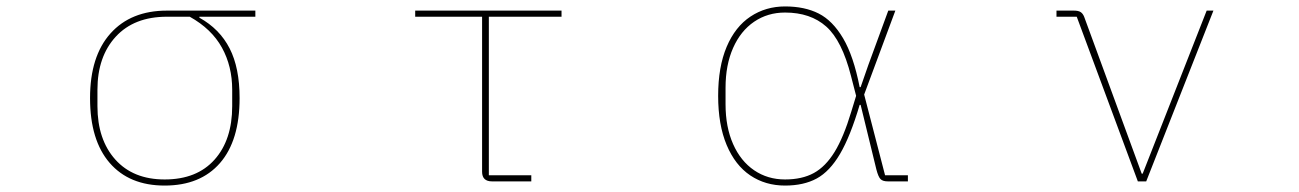

<svg xmlns="http://www.w3.org/2000/svg" viewBox="-20 -564 4040 597"><path d="M260 -259Q260 -389 323.5 -460Q387 -531 499 -531H774V-512H600V-509Q663 -474 694 -413.5Q725 -353 725 -259Q725 -127 664 -57Q603 13 492 13Q382 13 321 -57.5Q260 -128 260 -259ZM702 -234V-285Q702 -358 670 -416Q638 -474 570 -512H499Q397 -512 340 -450Q283 -388 283 -285V-234Q283 -130 338.5 -68Q394 -6 492 -6Q592 -6 647 -67.5Q702 -129 702 -234Z M1510 0Q1479 0 1479 -30V-512H1271V-531H1726V-512H1500V-19H1632V0Z M2213 -266Q2213 -356 2239.5 -418.5Q2266 -481 2313.5 -512.5Q2361 -544 2421 -544Q2482 -544 2525.5 -522Q2569 -500 2601.5 -445Q2634 -390 2653 -293H2656L2680 -362L2742 -531H2764L2667 -270L2732 -19H2803V0H2741Q2725 0 2718 -7Q2711 -14 2705 -37L2656 -238H2653Q2624 -140 2592 -85.5Q2560 -31 2519.5 -9Q2479 13 2421 13Q2360 13 2313 -18.5Q2266 -50 2239.5 -113Q2213 -176 2213 -266ZM2627 -217 2642 -266 2626 -328Q2598 -438 2549 -481.5Q2500 -525 2421 -525Q2367 -525 2325 -496.5Q2283 -468 2259.5 -415Q2236 -362 2236 -291V-240Q2236 -169 2259.5 -116Q2283 -63 2325 -34.5Q2367 -6 2421 -6Q2474 -6 2510.5 -26Q2547 -46 2575 -91.5Q2603 -137 2627 -217Z M3518 0 3328 -512H3265V-531H3319Q3333 -531 3340 -526.5Q3347 -522 3351 -512L3530 -24H3533L3732 -531H3753L3544 0Z"/></svg>

Font: IBM Plex Sans JP Thin
Style: Regular
Weight: 100
Designer: Mike Abbink; Paul van der Laan; Pieter van Rosmalen; Wujin Sim; Yejin Wi; Jinhee Kim; Boomi Park; Yona Kim; Kichan Ma
Foundry: Sandoll Inc.
Version: Version 1.001